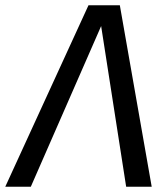

<svg xmlns="http://www.w3.org/2000/svg" viewBox="-52 -709 639 729"><path d="M284 -689H403L524 0H427L332 -610L65 0H-32Z"/></svg>

Font: Fira Sans Variable
Style: Italic
Weight: 397
Italic angle: -8°
Designer: Carrois Corporate & Edenspiekermann AG
Foundry: Carrois Corporate GbR & Edenspiekermann AG
Version: Version 4.202